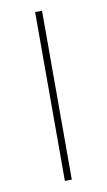

<svg xmlns="http://www.w3.org/2000/svg" viewBox="-81 -731 431 773"><g transform="rotate(-10 134.5 -345.0)"><path d="M120.1 0V-690.4H148.4V0Z"/></g></svg>

Font: Gothic A1 Thin
Style: Regular
Weight: 250
Designer: HanYang I&C Co.,Ltd.
Foundry: HanYang I&C Co.,Ltd.
Version: Version 2.50